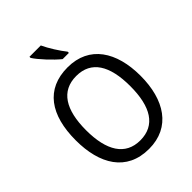

<svg xmlns="http://www.w3.org/2000/svg" viewBox="-264 -1079 1223 1223"><g transform="rotate(-45 348.0 -467.0)"><path d="M327 -944H225V-934C249 -895 320 -819 364 -784H420V-795C390 -832 348 -898 327 -944ZM640 -358C640 -574 544 -725 349 -725C153 -725 57 -587 57 -359C57 -145 147 10 349 10C544 10 640 -143 640 -358ZM149 -358C149 -542 213 -647 349 -647C484 -647 547 -543 547 -358C547 -173 484 -68 348 -68C214 -68 149 -174 149 -358Z"/></g></svg>

Font: Noto Sans Lao SemiCondensed
Style: Regular
Weight: 400
Width: 4
Designer: Monotype Design Team
Foundry: Monotype Imaging Inc.
Version: Version 2.004